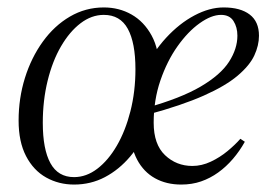

<svg xmlns="http://www.w3.org/2000/svg" viewBox="-20 -484 722 516"><path d="M179 12Q138 12 104 -7Q70 -26 50 -64.5Q30 -103 30 -160Q30 -220 47 -274.5Q64 -329 95 -372Q126 -415 168 -439.5Q210 -464 259 -464Q300 -464 333.5 -445Q367 -426 387.5 -388.5Q408 -351 408 -294L367 -293Q391 -344 426.5 -382.5Q462 -421 502.5 -442.5Q543 -464 581 -464Q626 -464 651 -445Q676 -426 676 -388Q676 -362 663.5 -335Q651 -308 618.5 -280.5Q586 -253 527.5 -227Q469 -201 377 -176L373 -194Q466 -220 519.5 -251.5Q573 -283 595.5 -318Q618 -353 618 -388Q618 -411 607.5 -427.5Q597 -444 574 -444Q548 -444 516.5 -421.5Q485 -399 457 -359.5Q429 -320 411 -267.5Q393 -215 393 -154Q393 -96 423.5 -67Q454 -38 497 -38Q522 -38 546.5 -49.5Q571 -61 591.5 -78Q612 -95 626 -111L638 -103Q624 -78 606 -57Q588 -36 566.5 -20.5Q545 -5 520.5 3.5Q496 12 467 12Q427 12 396.5 -5Q366 -22 348.5 -55Q331 -88 330 -136L379 -144Q360 -99 330 -63.5Q300 -28 262 -8Q224 12 179 12ZM179 -8Q212 -8 241.5 -30.5Q271 -53 294 -92.5Q317 -132 330.5 -185Q344 -238 344 -298Q344 -369 323.5 -406.5Q303 -444 259 -444Q226 -444 196.5 -421.5Q167 -399 144 -359.5Q121 -320 108 -267Q95 -214 95 -154Q95 -83 115.5 -45.5Q136 -8 179 -8Z"/></svg>

Font: Source Serif 4 60pt
Style: Italic
Weight: 400
Italic angle: -12°
Version: Version 4.004;hotconv 1.0.116;makeotfexe 2.5.65601